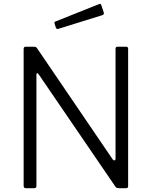

<svg xmlns="http://www.w3.org/2000/svg" viewBox="-20 -987 796 1007"><path d="M642 -742Q652 -742 652 -731V-11Q652 -6 649.5 -3Q647 0 641 0H606Q600 0 595 -1Q590 -2 586 -7L183 -597Q178 -604 174.5 -603Q171 -602 171 -596V-11Q171 0 159 0H116Q104 0 104 -12V-730Q104 -742 115 -742H157Q164 -742 167.5 -740.5Q171 -739 175 -733L571 -151Q577 -144 581.5 -146Q586 -148 586 -154V-731Q586 -742 596 -742ZM511 -961 524 -922Q528 -911 515 -907L287 -836Q282 -834 278.5 -835.5Q275 -837 273 -842L267 -861Q263 -871 270 -874L501 -966Q508 -969 511 -961Z"/></svg>

Font: Libre Franklin Thin Light
Style: Regular
Weight: 300
Version: Version 3.000